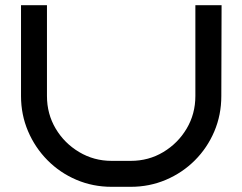

<svg xmlns="http://www.w3.org/2000/svg" viewBox="-20 -720 934 740"><path d="M834 -700 833 -350Q833 -277 806 -213.5Q779 -150 731 -102Q683 -54 619.5 -27Q556 0 484 0H410Q338 0 274.5 -27Q211 -54 163 -102.5Q115 -151 88 -214.5Q61 -278 61 -350V-700H161V-350Q161 -281 194.5 -224.5Q228 -168 285 -134Q342 -100 410 -100H484Q553 -100 609.5 -134Q666 -168 699.5 -224.5Q733 -281 733 -350V-700Z"/></svg>

Font: Bruno Ace
Style: Regular
Weight: 400
Version: Version 1.100; ttfautohint (v1.8.4.7-5d5b);gftools[0.9.27]